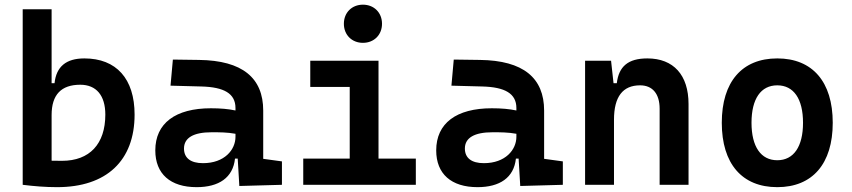

<svg xmlns="http://www.w3.org/2000/svg" viewBox="-20 -771 3556 801"><path d="M218.3 9.8C424.3 9.8 541.5 -100.6 541.5 -293C541.5 -442.4 465.3 -527.3 332 -527.3C255.9 -527.3 214.8 -493.2 207.5 -423.8H195.3V-732.4H74.7V0C123 5.9 169.4 9.8 218.3 9.8ZM195.3 -291C195.3 -376 235.4 -417.5 314.9 -417.5C381.8 -417.5 419.4 -372.6 419.4 -293C419.4 -170.4 354 -100.1 238.8 -100.1C224.6 -100.1 210 -100.1 195.3 -100.6Z M978.5 4.9 1156.2 0V-97.7L1078.1 -108.4V-309.6C1078.1 -446.3 991.2 -518.6 810.5 -521L701.2 -522.5L691.4 -413.6L820.3 -410.2C914.6 -407.7 962.4 -380.9 962.4 -320.3V-310.1C932.6 -316.4 900.4 -319.3 859.9 -319.3C711.9 -319.3 627.9 -256.8 627.9 -143.6C627.9 -45.4 690.9 9.8 800.3 9.8C893.1 9.8 952.1 -29.8 960.4 -109.4H971.7ZM962.4 -212.9V-200.2C962.4 -146.5 917 -90.3 826.7 -90.3C775.4 -90.3 747.6 -111.8 747.6 -151.4C747.6 -196.3 787.6 -219.2 862.8 -219.2C897 -219.2 927.2 -219.2 962.4 -212.9Z M1245.1 0H1714.8V-109.4H1559.1V-517.6H1274.4V-408.2H1439V-109.4H1245.1ZM1494.1 -592.3C1540.5 -592.3 1573.7 -625.5 1573.7 -671.9C1573.7 -718.3 1540.5 -751.5 1494.1 -751.5C1447.8 -751.5 1414.6 -718.3 1414.6 -671.9C1414.6 -625.5 1447.8 -592.3 1494.1 -592.3Z M2150.4 4.9 2328.1 0V-97.7L2250 -108.4V-309.6C2250 -446.3 2163.1 -518.6 1982.4 -521L1873 -522.5L1863.3 -413.6L1992.2 -410.2C2086.4 -407.7 2134.3 -380.9 2134.3 -320.3V-310.1C2104.5 -316.4 2072.3 -319.3 2031.7 -319.3C1883.8 -319.3 1799.8 -256.8 1799.8 -143.6C1799.8 -45.4 1862.8 9.8 1972.2 9.8C2064.9 9.8 2124 -29.8 2132.3 -109.4H2143.6ZM2134.3 -212.9V-200.2C2134.3 -146.5 2088.9 -90.3 1998.5 -90.3C1947.3 -90.3 1919.4 -111.8 1919.4 -151.4C1919.4 -196.3 1959.5 -219.2 2034.7 -219.2C2068.8 -219.2 2099.1 -219.2 2134.3 -212.9Z M2731.9 0H2852.5V-336.9C2852.5 -458 2790 -527.3 2680.7 -527.3C2599.6 -527.3 2561.5 -493.2 2553.2 -423.8H2539.6L2529.3 -517.6H2420.9V0H2541.5V-271.5C2541.5 -367.7 2578.1 -415 2650.4 -415C2702.1 -415 2731.9 -379.9 2731.9 -317.4Z M3222.7 9.8C3369.6 9.8 3454.1 -87.9 3454.1 -258.8C3454.1 -429.7 3369.6 -527.3 3222.7 -527.3C3075.7 -527.3 2991.2 -429.7 2991.2 -258.8C2991.2 -87.9 3075.7 9.8 3222.7 9.8ZM3222.7 -102.5C3154.3 -102.5 3115.2 -159.2 3115.2 -258.8C3115.2 -358.9 3154.3 -415 3222.7 -415C3291 -415 3330.1 -358.9 3330.1 -258.8C3330.1 -159.2 3291 -102.5 3222.7 -102.5Z"/></svg>

Font: Cascadia Code NF SemiBold
Style: Regular
Weight: 600
Monospace: yes
Designer: Aaron Bell
Foundry: Saja Typeworks
Version: Version 2404.023